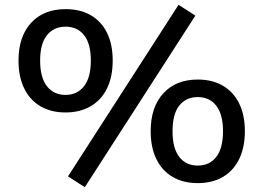

<svg xmlns="http://www.w3.org/2000/svg" viewBox="-20 -752 1095 799"><path d="M333 27 263 -18 723 -732 793 -687ZM253 -284Q192 -284 148 -310Q104 -336 80.5 -384.5Q57 -433 57 -500Q57 -600 109.5 -657Q162 -714 253 -714Q314 -714 358 -688.5Q402 -663 425.5 -615Q449 -567 449 -500Q449 -433 425.5 -384.5Q402 -336 357.5 -310Q313 -284 253 -284ZM253 -357Q301 -357 329.5 -393Q358 -429 358 -500Q358 -570 330 -605.5Q302 -641 253 -641Q204 -641 175.5 -605.5Q147 -570 147 -500Q147 -429 175.5 -393Q204 -357 253 -357ZM803 10Q742 10 698 -16Q654 -42 630.5 -90.5Q607 -139 607 -206Q607 -306 659.5 -363.5Q712 -421 803 -421Q864 -421 908 -395Q952 -369 975.5 -321Q999 -273 999 -206Q999 -139 975.5 -90.5Q952 -42 908 -16Q864 10 803 10ZM803 -63Q852 -63 880 -99Q908 -135 908 -206Q908 -276 880 -312Q852 -348 803 -348Q754 -348 726 -312.5Q698 -277 698 -206Q698 -135 726 -99Q754 -63 803 -63Z"/></svg>

Font: Nunito Sans 10pt SemiExpanded SemiBold
Style: Regular
Weight: 600
Width: 6
Designer: Vernon Adams
Foundry: Vernon Adams
Version: Version 3.101;gftools[0.9.27]